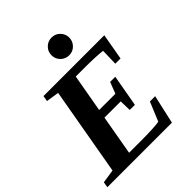

<svg xmlns="http://www.w3.org/2000/svg" viewBox="-243 -1007 1147 1147"><g transform="rotate(-45 330.0 -434.0)"><path d="M183.1 -606.4 101.6 -619.1 107.9 -654.8H621.6L592.3 -488.3H547.9L550.8 -594.2Q497.6 -601.1 394 -601.1H326.7L284.2 -360.8H421.4L449.2 -433.1H492.7L457 -231.9H413.6L411.6 -306.2H274.4L230 -53.7H319.3Q442.9 -53.7 484.4 -61.5L534.7 -182.6H579.1L538.1 0H-7.3L-1.5 -35.6L85 -48.8ZM314 -793.5Q314 -825.2 336.2 -846.7Q358.4 -868.2 389.2 -868.2Q420.4 -868.2 442.1 -846.4Q463.9 -824.7 463.9 -793.5Q463.9 -762.7 442.4 -740.5Q420.9 -718.3 389.2 -718.3Q357.9 -718.3 335.9 -740Q314 -761.7 314 -793.5Z"/></g></svg>

Font: Liberation Serif
Style: Bold Italic
Weight: 700
Italic angle: -16.333°
Designer: Steve Matteson
Foundry: Ascender Corporation
Version: Version 2.1.5